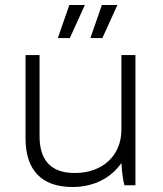

<svg xmlns="http://www.w3.org/2000/svg" viewBox="-20 -740 652 767"><path d="M211 -588H259L319 -720H257ZM341 -588H389L449 -720H387ZM269 7H271C355 7 425 -30 465 -89C467 -54 471 -21 477 0H521V-520H465V-222C465 -117 388 -49 280 -49H277C182 -49 138 -102 138 -196V-520H82V-187C82 -62 145 7 269 7Z"/></svg>

Font: Fixel Display Light
Style: Regular
Weight: 300
Designer: AlfaBravo + MacPaw
Foundry: Kyrylo Tkachov, Marchela Mozhyna, Serhii Makarenko, Maria Weinstein, Zakhar Kryvoshyya
Version: Version 1.211